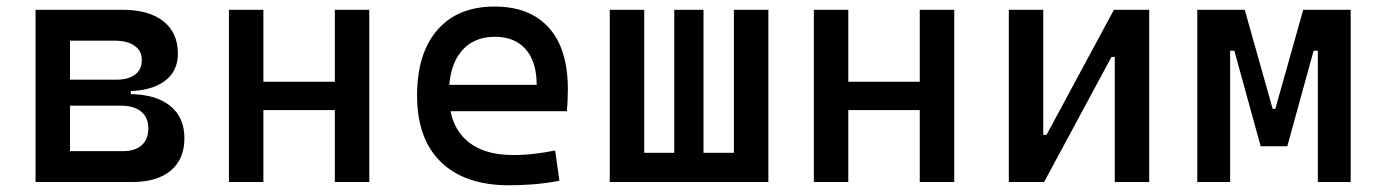

<svg xmlns="http://www.w3.org/2000/svg" viewBox="-20 -547 4142 577"><path d="M183.6 0V-92.8H349.6Q385.7 -92.8 405.8 -110.6Q425.8 -128.4 425.8 -161.1Q425.8 -193.8 404.1 -211.7Q382.3 -229.5 342.8 -229.5H173.8V-264.2H367.2Q446.8 -264.2 490.5 -229.5Q534.2 -194.8 534.2 -131.8Q534.2 -68.8 493.2 -34.4Q452.1 0 377.9 0ZM86.9 0V-517.6H190.4V0ZM150.4 -243.2V-291H373V-243.2ZM173.8 -272.9V-307.6H330.1Q366.2 -307.6 386.2 -323Q406.2 -338.4 406.2 -366.2Q406.2 -394 384.5 -409.4Q362.8 -424.8 323.2 -424.8H183.6V-517.6H347.7Q427.2 -517.6 470.9 -483.2Q514.6 -448.7 514.6 -385.7Q514.6 -332 473.6 -302.5Q432.6 -272.9 358.4 -272.9Z M986.3 0V-517.6H1089.8V0ZM668 0V-517.6H771.5V0ZM698.2 -216.3V-301.3H1074.7V-216.3Z M1509.8 9.8Q1377.4 9.8 1305.4 -59.8Q1233.4 -129.4 1233.4 -259.8Q1233.4 -386.7 1294.4 -457Q1355.5 -527.3 1466.8 -527.3Q1571.8 -527.3 1629.2 -463.9Q1686.5 -400.4 1686.5 -279.3Q1686.5 -243.7 1683.6 -212.9H1320.3V-292H1592.8Q1592.8 -361.8 1559.6 -399.2Q1526.4 -436.5 1467.8 -436.5Q1401.9 -436.5 1365.5 -391.6Q1329.1 -346.7 1329.1 -264.6Q1329.1 -174.8 1379.2 -127.9Q1429.2 -81.1 1521.5 -81.1Q1553.7 -81.1 1585 -84.7Q1616.2 -88.4 1648.4 -94.7L1661.1 -3.9Q1615.2 4.9 1577.1 7.3Q1539.1 9.8 1509.8 9.8Z M2185.5 0V-517.6H2289.1V0ZM1833 0V-87.9H2271V0ZM1812.5 0V-517.6H1916V0ZM2006.3 0V-517.6H2094.2V0Z M2744.1 0V-517.6H2847.7V0ZM2425.8 0V-517.6H2529.3V0ZM2456.1 -216.3V-301.3H2832.5V-216.3Z M3080.1 0V-141.6H3125L3327.6 -517.6H3361.8V-376H3320.3L3117.7 0ZM3011.7 0V-517.6H3115.2V0ZM3330.1 0V-517.6H3433.6V0Z M3792 -107.4 3806.6 -219.7H3812.5L3896.5 -517.6H3956.1V-394.5H3927.7L3848.6 -107.4ZM3578.1 0V-517.6H3676.8V0ZM3768.6 -107.4 3689.5 -394.5H3661.1V-517.6H3720.7L3804.7 -219.7H3808.6L3818.4 -107.4ZM3940.4 0V-517.6H4039.1V0Z"/></svg>

Font: Cascadia Code
Style: Regular
Weight: 400
Designer: Aaron Bell
Foundry: Saja Typeworks
Version: Version 2404.023